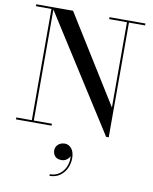

<svg xmlns="http://www.w3.org/2000/svg" viewBox="-110 -831 981 1232"><g transform="rotate(10 380.0 -215.0)"><path d="M138.5 -750V-12.5H256.5V0H24.5V-12.5H125.5V-737.5H24.5V-750ZM735.5 -750V-737.5H630.5V10H613.5L129.5 -750H264L617.5 -182V-737.5H501.5V-750ZM299 319.5V309Q337.5 309 364.8 287.5Q392 266 404.2 231.2Q416.5 196.5 409 156.5H412.5Q414 167.5 406.8 179.2Q399.5 191 386.5 198.8Q373.5 206.5 357 206.5Q328.5 206.5 314.5 190.8Q300.5 175 300.5 153Q300.5 138 308.2 125.5Q316 113 330 105.8Q344 98.5 360.5 98.5Q386.5 98.5 404.8 120.8Q423 143 423 183.5Q423 218 408.5 249Q394 280 366.2 299.8Q338.5 319.5 299 319.5Z"/></g></svg>

Font: Bodoni Moda 18pt Medium
Style: Regular
Weight: 500
Designer: Owen Earl
Foundry: indestructible type
Version: Version 2.004